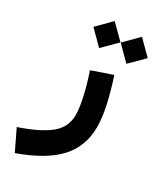

<svg xmlns="http://www.w3.org/2000/svg" viewBox="-330 -696 870 1039"><g transform="rotate(30 105.0 -176.5)"><path d="M-21 -536.1 63 -620.6 147.9 -536.1 63 -451.7ZM149.4 -536.1 233.4 -620.6 318.4 -536.1 233.4 -451.7ZM80.1 -323.2 207 -367.2Q234.4 -284.7 251 -210.2Q267.6 -135.7 267.6 -74.7Q267.6 44.9 191.7 127.4Q115.7 210 -47.9 268.6L-109.4 141.1Q16.1 98.6 75.4 50Q134.8 1.5 134.8 -73.7Q134.8 -118.7 119.1 -186.8Q103.5 -254.9 80.1 -323.2Z"/></g></svg>

Font: Estedad-FD Bold
Style: Regular
Weight: 700
Designer: Amin Abedi
Version: Version 7.3